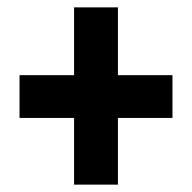

<svg xmlns="http://www.w3.org/2000/svg" viewBox="-20 -615 522 521"><path d="M181 -114V-295H33V-411H181V-595H300V-411H448V-295H300V-114Z"/></svg>

Font: Noto Sans Malayalam ExtraCondensed ExtraBold
Style: Regular
Weight: 800
Width: 2
Designer: Jelle Bosma - Monotype Design Team
Foundry: Monotype Imaging Inc.
Version: Version 2.104; ttfautohint (v1.8.4.7-5d5b)